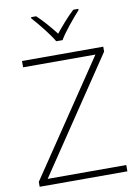

<svg xmlns="http://www.w3.org/2000/svg" viewBox="-101 -1014 779 1080"><g transform="rotate(-10 288.5 -474.0)"><path d="M270 -790H306C330 -832 387 -900 424 -941V-948H395C358 -914 318 -867 288 -830C259 -867 220 -914 183 -948H154V-941C191 -900 246 -832 270 -790ZM537 0V-36H88L525 -686V-714H61V-678H474L36 -28V0Z"/></g></svg>

Font: Noto Sans Malayalam ExtraLight
Style: Regular
Weight: 200
Designer: Jelle Bosma - Monotype Design Team
Foundry: Monotype Imaging Inc.
Version: Version 2.104